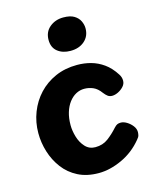

<svg xmlns="http://www.w3.org/2000/svg" viewBox="-120 -885 791 971"><g transform="rotate(-15 276.0 -399.5)"><path d="M276 4Q214 4 168 -19.5Q122 -43 92 -83Q62 -123 47 -171.5Q32 -220 32 -270Q32 -327 52 -378.5Q72 -430 108.5 -469Q145 -508 196 -530.5Q247 -553 310 -553Q348 -553 382.5 -543.5Q417 -534 448 -512Q479 -490 504 -451Q510 -442 512.5 -433.5Q515 -425 515 -416Q515 -399 502.5 -385.5Q490 -372 473.5 -364Q457 -356 442 -356Q429 -356 419.5 -363Q410 -370 400 -383Q382 -408 360 -417.5Q338 -427 314 -427Q291 -427 270.5 -416Q250 -405 234 -384Q218 -363 209 -333.5Q200 -304 200 -267Q200 -238 209.5 -205.5Q219 -173 240 -150Q261 -127 293 -127Q332 -127 360 -148Q388 -169 413 -197Q422 -207 429.5 -210.5Q437 -214 448 -214Q463 -214 479.5 -204Q496 -194 508 -178.5Q520 -163 520 -146Q520 -139 518 -129.5Q516 -120 506 -109Q461 -54 398 -25Q335 4 276 4ZM298 -630Q257 -630 230.5 -651Q204 -672 204 -712Q204 -754 233.5 -778.5Q263 -803 305 -803Q341 -803 361.5 -790.5Q382 -778 391 -759Q400 -740 400 -721Q400 -680 371.5 -655Q343 -630 298 -630Z"/></g></svg>

Font: Playpen Sans
Style: Bold
Weight: 700
Designer: Laura Meseguer, Veronika Burian, José Scaglione
Foundry: TypeTogether
Version: Version 1.001